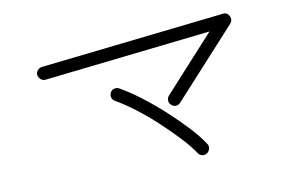

<svg xmlns="http://www.w3.org/2000/svg" viewBox="-60 -705 1120 726"><g transform="rotate(-10 500.0 -342.0)"><path d="M580 -294Q572 -301 571.5 -311.5Q571 -322 578 -330L771 -542L129 -470Q119 -469 111 -475.5Q103 -482 101 -492Q100 -503 107 -511Q114 -519 124 -520L831 -599Q848 -602 857 -586Q864 -569 853 -557L615 -296Q608 -288 598 -287.5Q588 -287 580 -294ZM682 -90Q673 -84 663 -86Q653 -88 647 -97Q628 -126 595.5 -160.5Q563 -195 525 -230.5Q487 -266 447.5 -296Q408 -326 373 -346Q364 -351 361.5 -361Q359 -371 364 -380Q369 -389 379 -391.5Q389 -394 398 -389Q435 -368 477 -336Q519 -304 559.5 -267Q600 -230 634 -193.5Q668 -157 689 -125Q695 -116 692.5 -106Q690 -96 682 -90Z"/></g></svg>

Font: Zen Kurenaido
Style: Regular
Weight: 400
Designer: Yoshimichi Ohira
Foundry: Positype
Version: Version 1.001